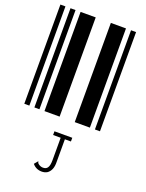

<svg xmlns="http://www.w3.org/2000/svg" viewBox="-167 -670 815 1073"><g transform="rotate(20 240.0 -133.5)"><path d="M0 0V-590H30V0ZM60 0V-590H90V0ZM120 0V-590H210V0ZM300 0V-590H390V0ZM420 0V-590H450V0ZM221 323Q186 323 165 297L180 279L183 276L185 277Q185 281 186 284Q188 286 192 290Q205 300 220 300Q239 300 247 287Q256 274 256 242V109H211V87H317V109H281V241Q282 270 274 288Q266 306 252 315Q238 323 221 323Z"/></g></svg>

Font: Libre Barcode 39 Extended Text
Style: Regular
Weight: 400
Version: Version 1.005; ttfautohint (v1.8.3)